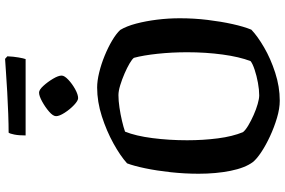

<svg xmlns="http://www.w3.org/2000/svg" viewBox="-203 -920 1123 757"><g transform="rotate(-90 358.5 -541.5)"><path d="M340 0Q309 0 272 -11Q235 -22 199.5 -38.5Q164 -55 137 -73Q110 -91 98 -106Q75 -137 63.5 -194Q52 -251 52 -320Q52 -375 58 -430Q64 -485 73.5 -530.5Q83 -576 93 -602Q123 -629 172 -656Q221 -683 278.5 -701.5Q336 -720 392 -720Q418 -720 451 -712Q484 -704 517 -690.5Q550 -677 577 -661Q604 -645 619 -629Q634 -604 644 -566Q654 -528 659.5 -483.5Q665 -439 665 -394Q665 -338 658.5 -284.5Q652 -231 642 -186Q632 -141 620 -112Q595 -88 550.5 -62Q506 -36 450.5 -18Q395 0 340 0ZM361 -81Q383 -81 410.5 -86Q438 -91 462 -99Q486 -107 496 -115Q513 -159 522 -225.5Q531 -292 531 -365Q531 -425 525 -481.5Q519 -538 509 -575Q504 -582 487 -592Q470 -602 447 -612Q424 -622 401 -629Q378 -636 362 -636Q340 -636 313 -632Q286 -628 260.5 -622Q235 -616 218 -610Q201 -568 192.5 -502Q184 -436 184 -365Q184 -302 191.5 -244Q199 -186 216 -145Q224 -135 242.5 -124Q261 -113 283.5 -103Q306 -93 327 -87Q348 -81 361 -81ZM350 -795Q340 -795 323 -811Q306 -827 292.5 -848Q279 -869 279 -882Q279 -894 297 -909.5Q315 -925 337 -937Q359 -949 372 -949Q383 -949 398.5 -932Q414 -915 426.5 -894Q439 -873 439 -860Q439 -849 422.5 -833.5Q406 -818 385 -806.5Q364 -795 350 -795ZM203 -1002Q203 -1029 206.5 -1046.5Q210 -1064 214 -1069Q245 -1069 287.5 -1070.5Q330 -1072 374 -1074.5Q418 -1077 453 -1079.5Q488 -1082 505 -1083L515 -1074Q514 -1050 510.5 -1030Q507 -1010 504 -1002Z"/></g></svg>

Font: Texturina 72pt
Style: Bold
Weight: 700
Designer: Guillermo Torres Carreño
Foundry: Omnibus-Type
Version: Version 1.002; ttfautohint (v1.8.3)